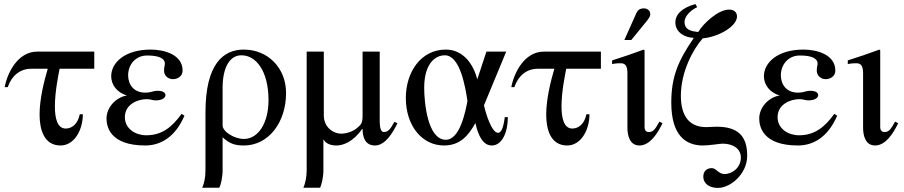

<svg xmlns="http://www.w3.org/2000/svg" viewBox="-20 -703 4430 941"><path d="M442 -366V-450H162C66 -450 15 -343 3 -276H18C36 -330 77 -366 132 -366H214C197 -309 174 -219 174 -142C174 -67 196 10 277 10C343 10 386 -64 386 -143H371C362 -98 335 -73 302 -73C261 -73 249 -123 249 -182C249 -254 267 -339 272 -366Z M870 -145C821 -77 771 -40 697 -40C645 -40 592 -71 592 -129C592 -192 655 -217 699 -217C720 -217 726 -211 743 -211C775 -211 791 -224 791 -237C791 -248 779 -258 753 -258C728 -258 722 -249 692 -249C636 -249 608 -288 608 -334C608 -386 644 -431 701 -431C757 -431 788 -418 788 -391C788 -381 784 -376 784 -357C784 -332 804 -315 828 -315C850 -315 875 -329 875 -357C875 -435 786 -460 719 -460C593 -460 525 -397 525 -329C525 -287 554 -249 602 -235C547 -226 502 -176 502 -122C502 -83 519 10 692 10C767 10 839 -31 884 -136Z M987 132C987 166 981 196 971 217H1055C1062 203 1071 167 1071 131V-30C1107 3 1134 10 1176 10C1295 10 1382 -102 1382 -247C1382 -371 1292 -460 1175 -460C1076 -460 987 -392 987 -152ZM1071 -273C1071 -369 1104 -432 1163 -432C1237 -432 1296 -352 1296 -212C1296 -102 1247 -22 1175 -22C1128 -22 1071 -58 1071 -88Z M1913 -106C1891 -65 1880 -56 1861 -56C1850 -56 1841 -67 1841 -113V-450H1757V-136C1757 -102 1751 -94 1734 -79C1709 -56 1674 -48 1653 -48C1612 -48 1567 -80 1567 -138V-450H1483V132C1483 166 1476 196 1467 217H1549C1556 202 1565 167 1565 131V-18H1567C1577 2 1603 10 1630 10C1659 10 1710 -6 1755 -71H1757C1757 -27 1772 10 1818 10C1868 10 1905 -52 1928 -99Z M2454 -129C2447 -72 2435 -52 2421 -52C2391 -52 2362 -141 2352 -187L2461 -450H2364L2319 -314C2301 -386 2252 -460 2165 -460C2043 -460 1969 -350 1969 -223C1969 -87 2048 10 2156 10C2234 10 2275 -37 2310 -100C2324 -35 2349 10 2390 10C2440 10 2469 -53 2469 -129ZM2271 -208C2261 -155 2234 -18 2165 -18C2076 -18 2059 -199 2059 -273C2059 -387 2110 -432 2160 -432C2234 -432 2260 -282 2271 -208Z M2925 -366V-450H2645C2549 -450 2498 -343 2486 -276H2501C2519 -330 2560 -366 2615 -366H2697C2680 -309 2657 -219 2657 -142C2657 -67 2679 10 2760 10C2826 10 2869 -64 2869 -143H2854C2845 -98 2818 -73 2785 -73C2744 -73 2732 -123 2732 -182C2732 -254 2750 -339 2755 -366Z M3040 -507H3074L3140 -588C3156 -607 3167 -621 3167 -633C3167 -653 3150 -662 3137 -662C3116 -662 3106 -654 3099 -639ZM3212 -107C3189 -66 3181 -56 3159 -56C3144 -56 3139 -69 3139 -79V-456L3135 -460C3083 -441 3032 -423 2980 -407V-389C2999 -393 3013 -393 3022 -393C3044 -393 3055 -381 3055 -344V-78C3055 -35 3068 10 3114 10C3166 10 3204 -51 3227 -99Z M3388 -683C3322 -665 3290 -632 3290 -593C3290 -542 3341 -518 3378 -518L3379 -515C3302 -403 3270 -324 3270 -200C3270 -39 3341 10 3425 10C3455 10 3510 1 3521 1C3573 1 3611 26 3611 69C3611 118 3570 150 3530 150C3502 150 3490 121 3469 121C3441 121 3427 139 3427 162C3427 200 3460 218 3499 218C3559 218 3642 151 3642 60C3642 -38 3595 -82 3492 -82C3471 -82 3459 -80 3441 -80C3346 -80 3317 -151 3317 -234C3317 -350 3376 -461 3424 -515C3507 -523 3592 -576 3592 -622C3592 -642 3579 -656 3553 -656C3501 -656 3428 -590 3402 -546C3369 -550 3335 -555 3335 -596C3335 -617 3355 -648 3397 -668Z M4069 -145C4020 -77 3970 -40 3896 -40C3844 -40 3791 -71 3791 -129C3791 -192 3854 -217 3898 -217C3919 -217 3925 -211 3942 -211C3974 -211 3990 -224 3990 -237C3990 -248 3978 -258 3952 -258C3927 -258 3921 -249 3891 -249C3835 -249 3807 -288 3807 -334C3807 -386 3843 -431 3900 -431C3956 -431 3987 -418 3987 -391C3987 -381 3983 -376 3983 -357C3983 -332 4003 -315 4027 -315C4049 -315 4074 -329 4074 -357C4074 -435 3985 -460 3918 -460C3792 -460 3724 -397 3724 -329C3724 -287 3753 -249 3801 -235C3746 -226 3701 -176 3701 -122C3701 -83 3718 10 3891 10C3966 10 4038 -31 4083 -136Z M4367 -107C4344 -66 4336 -56 4314 -56C4299 -56 4294 -69 4294 -79V-456L4290 -460C4238 -441 4187 -423 4135 -407V-389C4154 -393 4168 -393 4177 -393C4199 -393 4210 -381 4210 -344V-78C4210 -35 4223 10 4269 10C4321 10 4359 -51 4382 -99Z"/></svg>

Font: XITS Math
Style: Regular
Weight: 400
Designer: MicroPress Inc., with final additions and corrections provided by Coen Hoffman, Elsevier (retired)
Version: Version 1.108